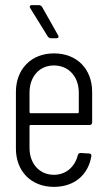

<svg xmlns="http://www.w3.org/2000/svg" viewBox="-20 -720 417 748"><path d="M206 -583 144 -693C141 -697 137 -700 132 -700H105C99 -700 96 -698 96 -694C96 -692 97 -690 98 -688L166 -578C169 -574 173 -571 178 -571H199C205 -571 208 -573 208 -577C208 -579 207 -581 206 -583ZM339 -243V-362C339 -450 281 -512 190 -512C101 -512 42 -450 42 -362V-141C42 -53 101 8 190 8C270 8 324 -39 336 -112C337 -118 333 -122 327 -122L294 -124C288 -124 285 -121 283 -115C272 -71 238 -39 190 -39C134 -39 95 -82 95 -144V-229C95 -231 97 -233 99 -233H329C335 -233 339 -237 339 -243ZM190 -465C247 -465 287 -422 287 -359V-283C287 -281 285 -279 283 -279H99C97 -279 95 -281 95 -283V-359C95 -422 134 -465 190 -465Z"/></svg>

Font: Barlow Condensed Light
Style: Regular
Weight: 300
Width: 3
Designer: Jeremy Tribby
Foundry: Tribby Type
Version: Version 1.422;hotconv 1.0.109;makeotfexe 2.5.65596